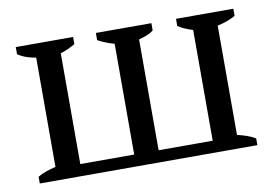

<svg xmlns="http://www.w3.org/2000/svg" viewBox="-56 -534 882 620"><g transform="rotate(-10 385.0 -223.5)"><path d="M602.1 -39.1V-402.3Q574.7 -410.2 553.7 -423.8V-447.3H741.7V-423.8Q729.5 -417 714.6 -411.4Q699.7 -405.8 682.6 -402.3V-43.9Q699.2 -40 714.1 -34.9Q729 -29.8 741.7 -22V0H28.3V-22Q41 -29.8 55.9 -34.9Q70.8 -40 87.4 -43.9V-402.3Q72.3 -404.8 57.9 -409.4Q43.5 -414.1 28.3 -423.8V-447.3H216.3V-423.8Q192.9 -410.2 168 -402.3V-39.1H344.7V-402.3Q330.6 -406.2 316.9 -411.6Q303.2 -417 291 -423.8V-447.3H473.1V-423.8Q460.9 -412.1 424.8 -402.3V-39.1Z"/></g></svg>

Font: PT Astra Serif
Style: Regular
Weight: 400
Designer: A.Korolkova, I. Chaeva
Foundry: ParaType Ltd
Version: Version 1.002